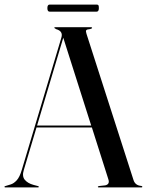

<svg xmlns="http://www.w3.org/2000/svg" viewBox="-22 -819 643 839"><path d="M147.5 -3Q147.5 0 144.5 0H1Q-2.5 0 -2.5 -3Q-2.5 -5 1.5 -6L24.5 -13Q38 -17 51 -31Q64 -45 73.5 -77.5L246 -654Q255 -683 223.5 -691.5Q215 -696.5 215 -697Q215 -700 219 -700H376.5Q380.5 -700 380.5 -697Q380.5 -694.5 372 -692Q357.5 -691 354.8 -686.8Q352 -682.5 356 -671L561.5 -32Q569 -8.5 595.5 -6.5Q600 -5.5 600 -3Q600 0 596.5 0H409Q405.5 0 405.5 -3Q405.5 -4.5 410.5 -6L437.5 -9Q459 -13.5 451.5 -35.5L379.5 -262H137.5L82 -76Q73.5 -49 86.2 -33.5Q99 -18 124.5 -11L143.5 -6Q147.5 -5 147.5 -3ZM140 -270.5H376.5L254.5 -654ZM185 -783.5Q185 -799 195 -799H400Q406 -799 408 -796.2Q410 -793.5 410 -783.5Q410 -768 400 -768H195Q185 -768 185 -783.5Z"/></svg>

Font: Fraunces144ptRegular
Style: Regular
Weight: 400
Version: Version 1.000;[0bf87f6ff]